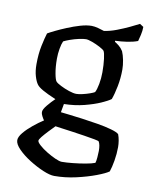

<svg xmlns="http://www.w3.org/2000/svg" viewBox="-84 -609 680 871"><g transform="rotate(10 256.0 -173.5)"><path d="M226 200Q206 200 174 186.5Q142 173 109.5 152.5Q77 132 55 109.5Q33 87 33 69Q33 54 49.5 34Q66 14 90.5 -6Q115 -26 137 -40Q132 -47 126.5 -57.5Q121 -68 121 -76Q121 -88 138 -108.5Q155 -129 171 -144Q131 -161 110 -173Q89 -185 82 -195Q73 -207 66 -230.5Q59 -254 59 -285Q59 -333 67 -371Q75 -409 82 -431Q92 -437 114.5 -448Q137 -459 166 -471Q195 -483 224 -491.5Q253 -500 276 -500Q289 -500 307.5 -495Q326 -490 334 -487Q362 -491 392 -502.5Q422 -514 448.5 -526.5Q475 -539 490 -547L507 -536Q507 -518 502.5 -498.5Q498 -479 495 -469Q474 -461 447 -457Q420 -453 392 -452V-447Q401 -442 411.5 -433.5Q422 -425 431 -411Q438 -395 442.5 -372Q447 -349 447 -329Q447 -289 439.5 -251Q432 -213 423 -189Q410 -179 379.5 -165.5Q349 -152 306 -141Q263 -130 213 -129L206 -90Q214 -89 241.5 -86Q269 -83 305.5 -78Q342 -73 378.5 -67Q415 -61 443 -53Q471 -45 479 -37Q484 -24 486.5 -8.5Q489 7 489 21Q489 52 483.5 84Q478 116 471 136Q456 147 416.5 162Q377 177 326.5 188.5Q276 200 226 200ZM260 -184Q271 -184 288.5 -188Q306 -192 321.5 -197.5Q337 -203 343 -207Q350 -220 355 -246.5Q360 -273 360 -301Q360 -335 356.5 -362.5Q353 -390 348 -398Q343 -404 326 -413Q309 -422 290 -429Q271 -436 261 -436Q249 -436 228.5 -431.5Q208 -427 188.5 -420Q169 -413 160 -408Q154 -395 150 -372Q146 -349 146 -326Q146 -288 151.5 -258.5Q157 -229 163 -223Q168 -217 186.5 -207.5Q205 -198 226 -191Q247 -184 260 -184ZM249 131Q269 131 298.5 128Q328 125 356.5 120Q385 115 400 109Q403 101 404.5 82.5Q406 64 406 53Q406 25 398 11Q396 8 376.5 4.5Q357 1 329 -3.5Q301 -8 272 -12Q243 -16 221 -19Q199 -22 193 -23Q179 -9 164 7Q149 23 138.5 36Q128 49 128 55Q128 62 142.5 75Q157 88 177.5 100.5Q198 113 218 122Q238 131 249 131Z"/></g></svg>

Font: Texturina
Style: Regular
Weight: 400
Designer: Guillermo Torres Carreño
Foundry: Omnibus-Type
Version: Version 1.002; ttfautohint (v1.8.3)